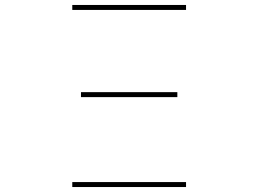

<svg xmlns="http://www.w3.org/2000/svg" viewBox="-20 -753 1040 773"><path d="M729 -713H271V-733H729ZM694 -362H306V-382H694ZM729 0H271V-20H729Z"/></svg>

Font: IBM Plex Sans JP Thin
Style: Regular
Weight: 100
Designer: Mike Abbink; Paul van der Laan; Pieter van Rosmalen; Wujin Sim; Yejin Wi; Jinhee Kim; Boomi Park; Yona Kim; Kichan Ma
Foundry: Sandoll Inc.
Version: Version 1.001